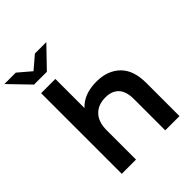

<svg xmlns="http://www.w3.org/2000/svg" viewBox="-305 -1101 1249 1249"><g transform="rotate(-45 319.5 -476.5)"><path d="M387 -541Q489 -541 550 -482Q611 -423 611 -306V0H480V-289Q480 -358 448 -392.5Q416 -427 356 -427Q289 -427 250 -386.5Q211 -346 211 -269V0H80V-742H211V-474Q273 -541 387 -541ZM-47 -953H58L146 -878L234 -953H339L205 -814H87Z"/></g></svg>

Font: Belfius21
Style: Bold
Weight: 700
Designer: Montserrat's base design by Julieta Ulanovsky, modified by Coast SPRL for Belfius Bank NV.
Foundry: Montserrat's base design by Julieta Ulanovsky, modified by Coast SPRL for Belfius Bank NV.
Version: Version 2.000;FEAKit 1.0